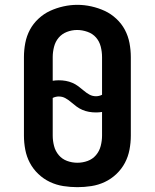

<svg xmlns="http://www.w3.org/2000/svg" viewBox="-20 -766 640 794"><path d="M300 8Q271 8 242 3.5Q213 -1 186.5 -13.5Q160 -26 138.5 -46.5Q117 -67 103.5 -92.5Q90 -118 84.5 -147Q79 -176 79 -205V-530Q79 -559 84.5 -588Q90 -617 103.5 -642.5Q117 -668 139 -688.5Q161 -709 187 -721Q213 -733 242 -739.5Q271 -746 300 -746Q329 -746 358 -739.5Q387 -733 413 -721Q439 -709 461 -688.5Q483 -668 496.5 -642.5Q510 -617 515.5 -588Q521 -559 521 -530V-205Q521 -176 515.5 -147Q510 -118 496.5 -92.5Q483 -67 461.5 -46.5Q440 -26 413.5 -13.5Q387 -1 358 3.5Q329 8 300 8ZM377 -368Q383 -368 389.5 -369.5Q396 -371 402 -374V-530Q402 -552 396.5 -573.5Q391 -595 377 -611Q363 -627 341.5 -634.5Q320 -642 299 -642Q277 -642 256.5 -634Q236 -626 222.5 -610Q209 -594 203.5 -572.5Q198 -551 198 -530V-432Q204 -433 210.5 -433.5Q217 -434 223 -434Q238 -434 252 -431.5Q266 -429 279 -423.5Q292 -418 303.5 -409.5Q315 -401 326 -391.5Q337 -382 349.5 -375Q362 -368 377 -368ZM300 -93Q322 -93 342.5 -100.5Q363 -108 377 -124.5Q391 -141 396.5 -162.5Q402 -184 402 -205V-303Q396 -302 389.5 -301.5Q383 -301 377 -301Q362 -301 348 -303.5Q334 -306 321 -311.5Q308 -317 296.5 -325.5Q285 -334 274 -343.5Q263 -353 250.5 -360Q238 -367 223 -367Q217 -367 210.5 -365.5Q204 -364 198 -361V-205Q198 -184 203.5 -162.5Q209 -141 223 -124.5Q237 -108 257.5 -100.5Q278 -93 300 -93Z"/></svg>

Font: Iosevka Slab Extended
Style: Bold
Weight: 700
Width: 7
Monospace: yes
Designer: Belleve Invis
Foundry: Belleve Invis
Version: Version 11.1.0; ttfautohint (v1.8.3)